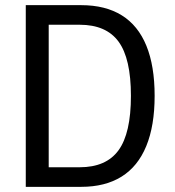

<svg xmlns="http://www.w3.org/2000/svg" viewBox="-20 -725 679 745"><path d="M80 0V-705H295Q389 -705 452.5 -665.5Q516 -626 548 -547.5Q580 -469 580 -353Q580 -237 547.5 -158Q515 -79 451.5 -39.5Q388 0 295 0ZM169 -76H289Q392 -76 440 -142Q488 -208 488 -353Q488 -498 440 -563.5Q392 -629 289 -629H169Z"/></svg>

Font: Nunito Sans 10pt Condensed Medium
Style: Regular
Weight: 500
Width: 3
Designer: Vernon Adams
Foundry: Vernon Adams
Version: Version 3.101;gftools[0.9.27]